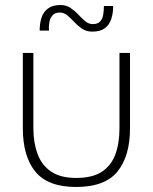

<svg xmlns="http://www.w3.org/2000/svg" viewBox="-20 -738 609 765"><path d="M283 7Q171 7 121 -54Q71 -115 71 -227V-527H113V-226Q113 -170 129.5 -125Q146 -80 183.5 -54.5Q221 -29 283 -29Q348 -29 385.5 -53.5Q423 -78 439.5 -122.5Q456 -167 456 -226V-527H498V-227Q498 -116 448 -54.5Q398 7 283 7ZM348 -612Q324 -612 307 -623.5Q290 -635 276 -650Q262 -665 248.5 -676.5Q235 -688 218 -688Q199 -688 189 -676.5Q179 -665 176.5 -648.5Q174 -632 175 -616H138Q138 -645 145.5 -668Q153 -691 171.5 -704.5Q190 -718 221 -718Q244 -718 261 -706.5Q278 -695 292 -680Q306 -665 319.5 -653.5Q333 -642 350 -642Q370 -642 379.5 -653Q389 -664 391.5 -681Q394 -698 394 -714H431Q431 -685 423 -661.5Q415 -638 397 -625Q379 -612 348 -612Z"/></svg>

Font: Onest Thin
Style: Regular
Weight: 250
Designer: Dmitri Voloshin, Andrey Kudryavtsev
Foundry: Dmitri Voloshin, Andrey Kudryavtsev
Version: Version 1.000;gftools[0.9.33]